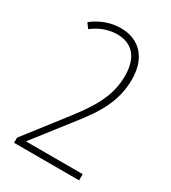

<svg xmlns="http://www.w3.org/2000/svg" viewBox="-178 -817 812 910"><g transform="rotate(30 228.5 -362.0)"><path d="M401 0V-34H92V-36L244 -231C325 -333 379 -419 379 -539C379 -656 315 -724 213 -724C158 -724 104 -704 60 -669L80 -642C118 -672 164 -690 213 -690C291 -690 342 -641 342 -538C342 -430 295 -351 215 -247L45 -28V0Z"/></g></svg>

Font: Noto Sans Bengali Condensed ExtraLight
Style: Regular
Weight: 200
Width: 3
Designer: Joana Ranito - Universal Thirst; Jelle Bosma - Monotype Design Team
Foundry: Universal Thirst ehf.
Version: Version 3.000